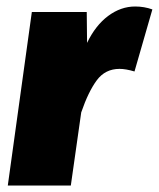

<svg xmlns="http://www.w3.org/2000/svg" viewBox="-20 -571 489 591"><path d="M449 -542 394 -351Q367 -359 348 -359Q304 -359 278 -324Q252 -289 230 -225L198 0H4L78 -534H247L248 -439Q274 -493 313 -522Q352 -551 396 -551Q424 -551 449 -542Z"/></svg>

Font: Fira Sans Black
Style: Italic
Weight: 900
Italic angle: -8°
Designer: Carrois Corporate & Edenspiekermann AG
Foundry: Carrois Corporate GbR & Edenspiekermann AG
Version: Version 4.203